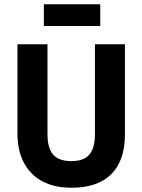

<svg xmlns="http://www.w3.org/2000/svg" viewBox="-20 -868 669 902"><path d="M316 14Q258 14 214.5 -1Q171 -16 142 -41Q113 -66 95 -98.5Q77 -131 69.5 -166.5Q62 -202 62 -237V-660H203V-237Q203 -193 215.5 -164.5Q228 -136 253 -123.5Q278 -111 315 -111Q352 -111 376.5 -123.5Q401 -136 413.5 -164Q426 -192 426 -237V-660H567V-237Q567 -114 503 -50Q439 14 316 14ZM186 -746V-848H451V-746Z"/></svg>

Font: Bricolage Grotesque SemiCondensed
Style: Bold
Weight: 700
Width: 4
Designer: Mathieu Triay
Foundry: Atelier Triay
Version: Version 1.001;gftools[0.9.33.dev8+g029e19f]